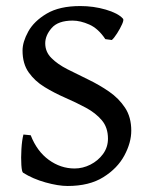

<svg xmlns="http://www.w3.org/2000/svg" viewBox="-20 -599 492 632"><path d="M348.1 -467.3 326.7 -470.2Q303.7 -504.9 274.2 -518.1Q244.6 -531.2 219.2 -531.2Q171.4 -531.2 150.1 -506.8Q128.9 -482.4 128.9 -456.5Q128.9 -428.2 149.2 -408Q169.4 -387.7 201.9 -371.1Q234.4 -354.5 270.5 -337.2Q306.6 -319.8 338.9 -297.6Q371.1 -275.4 391.6 -244.4Q412.1 -213.4 412.1 -168.9Q412.1 -129.4 389.4 -87.2Q366.7 -44.9 320.3 -15.9Q273.9 13.2 202.6 13.2Q171.9 13.2 129.9 1.5Q87.9 -10.3 56.2 -30.3Q51.8 -32.7 50.3 -55.9Q48.8 -79.1 50.5 -108.2Q52.2 -137.2 57.1 -156.2L81.1 -153.8Q101.6 -101.1 140.6 -72.8Q179.7 -44.4 225.6 -44.4Q252.4 -44.4 277.6 -57.1Q302.7 -69.8 319.1 -92Q335.4 -114.3 335.4 -142.6Q335.4 -179.2 315.2 -203.1Q294.9 -227.1 262.7 -244.4Q230.5 -261.7 194.6 -277.3Q158.7 -293 126.7 -312.5Q94.7 -332 74.5 -360.6Q54.2 -389.2 54.2 -432.6Q54.2 -460.9 73 -495.1Q91.8 -529.3 133.8 -554.2Q175.8 -579.1 244.1 -579.1Q288.1 -579.1 328.1 -567.4Q368.2 -555.7 384.3 -538.1Q388.7 -534.7 382.1 -519.8Q375.5 -504.9 365.5 -489.3Q355.5 -473.6 348.1 -467.3Z"/></svg>

Font: Dai Banna SIL
Style: Regular
Weight: 400
Designer: Victor Gaultney
Foundry: SIL International
Version: Version 4.000